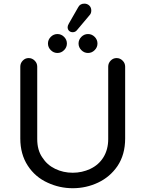

<svg xmlns="http://www.w3.org/2000/svg" viewBox="-20 -999 780 1030"><path d="M342.8 -853.5Q342.8 -861.3 349.6 -873L399.4 -960Q409.2 -979.5 432.6 -979.5Q448.2 -979.5 459 -969.2Q469.7 -959 469.7 -942.4Q469.7 -926.8 460 -917L392.6 -836.9Q383.8 -826.2 370.1 -826.2Q358.4 -826.2 350.6 -833.5Q342.8 -840.8 342.8 -853.5ZM237.3 -765.6Q237.3 -786.1 252.4 -801.3Q267.6 -816.4 288.1 -816.4Q308.6 -816.4 323.7 -801.3Q338.9 -786.1 338.9 -765.6Q338.9 -745.1 323.7 -730Q308.6 -714.8 288.1 -714.8Q267.6 -714.8 252.4 -730Q237.3 -745.1 237.3 -765.6ZM401.4 -765.6Q401.4 -786.1 416.5 -801.3Q431.6 -816.4 452.1 -816.4Q472.7 -816.4 487.8 -801.3Q502.9 -786.1 502.9 -765.6Q502.9 -745.1 487.8 -730Q472.7 -714.8 452.1 -714.8Q431.6 -714.8 416.5 -730Q401.4 -745.1 401.4 -765.6ZM236.3 -18.6Q168.9 -48.8 128.9 -110.4Q88.9 -171.9 88.9 -255.9V-641.6Q88.9 -660.2 102.1 -673.8Q115.2 -687.5 133.8 -687.5Q152.3 -687.5 166 -673.8Q179.7 -660.2 179.7 -641.6V-252.9Q179.7 -193.4 207 -154.3Q232.4 -114.3 275.9 -93.3Q319.3 -72.3 370.1 -72.3Q419.9 -72.3 463.9 -92.8Q509.8 -114.3 535.2 -155.8Q560.5 -197.3 560.5 -252.9V-641.6Q560.5 -660.2 573.7 -673.8Q586.9 -687.5 605.5 -687.5Q624 -687.5 637.7 -673.8Q651.4 -660.2 651.4 -641.6V-255.9Q651.4 -169.9 610.4 -108.4Q570.3 -49.8 506.3 -19.5Q442.4 10.7 370.1 10.7Q299.8 10.7 236.3 -18.6Z"/></svg>

Font: jf-openhuninn-1.0
Style: Regular
Weight: 400
Designer: [Kosugi Maru]
      Designed by Motoya company      

      [Varela Round]
      Joe Prince(Latin component); Avraham Co
Foundry: justfont CO.,LTD.
Version: 1.0